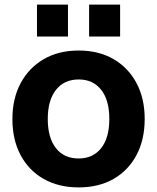

<svg xmlns="http://www.w3.org/2000/svg" viewBox="-20 -806 684 836"><path d="M323 10Q235 10 170 -27Q105 -64 69.5 -131Q34 -198 34 -287Q34 -377 70 -444Q106 -511 170.5 -548.5Q235 -586 323 -586Q410 -586 474.5 -548.5Q539 -511 574.5 -444Q610 -377 610 -288Q610 -198 574.5 -131Q539 -64 474.5 -27Q410 10 323 10ZM322 -116Q385 -116 420.5 -161Q456 -206 456 -288Q456 -370 420.5 -415Q385 -460 323 -460Q259 -460 223.5 -414.5Q188 -369 188 -288Q188 -206 223.5 -161Q259 -116 322 -116ZM141 -647V-786H276V-647ZM368 -647V-786H503V-647Z"/></svg>

Font: BDO Grotesk
Style: Bold
Weight: 700
Designer: Deni Anggara
Foundry: Lokal Container
Version: Version 2.000